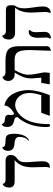

<svg xmlns="http://www.w3.org/2000/svg" viewBox="800 -1406 618 2259"><g transform="rotate(-90 1109.5 -276.0)"><path d="M331.1 -291Q331.1 -256.8 336.4 -188.5Q341.8 -120.1 341.8 -85Q341.8 1 273.9 1H263.2Q274.9 -17.6 274.9 -48.8Q274.9 -82 272.9 -133.5Q271 -185.1 271 -207Q271 -346.2 356 -413.1H107.9Q33.2 -413.1 33.2 -474.1Q33.2 -495.1 37.6 -511Q42 -526.9 48.1 -534.7Q54.2 -542.5 60.3 -547.4Q66.4 -552.2 70.8 -553.2L75.2 -554.2Q84 -520 124 -520H346.2Q416 -520 416 -458Q416 -435.5 407.2 -419.7Q398.4 -403.8 386 -394Q373.5 -384.3 361.1 -373Q348.6 -361.8 339.8 -341.3Q331.1 -320.8 331.1 -291Z M589.8 -243.2 584 -250Q628.9 -283.2 628.9 -360.8Q628.9 -385.3 607.9 -399.4Q586.9 -413.6 549.8 -415Q508.8 -417 486.8 -435.5Q464.8 -454.1 464.8 -486.8Q464.8 -505.4 469.2 -519.8Q473.6 -534.2 479.7 -541.3Q485.8 -548.3 491.9 -552.7Q498 -557.1 502.4 -558.1L506.8 -559.1Q508.8 -545.4 515.1 -537.1Q521.5 -528.8 533.4 -525.6Q545.4 -522.5 554 -521.7Q562.5 -521 578.1 -521Q614.3 -521 632.3 -512.2Q650.4 -503.4 658.2 -480.5Q666 -457.5 666 -411.1Q666 -392.1 663.1 -371.6Q660.2 -351.1 652.8 -325.4Q645.5 -299.8 629.2 -277.6Q612.8 -255.4 589.8 -243.2Z M998.5 -533.2Q1042 -525.9 1077.1 -499.3Q1112.3 -472.7 1134.3 -433.8Q1156.2 -395 1168 -348.4Q1179.7 -301.8 1179.7 -252Q1179.7 -221.7 1173.1 -182.9Q1166.5 -144 1160.6 -121.6Q1154.8 -99.1 1149.4 -83L1120.6 0H876.5L912.6 -100.1H1119.6Q1145.5 -181.2 1145.5 -241.2Q1145.5 -311 1105.5 -359.1Q1065.4 -407.2 1003.4 -407.2Q964.8 -407.2 921.6 -378.7Q878.4 -350.1 846.7 -301.8Q779.3 -202.1 779.3 -8.8Q779.3 -4.9 773.7 0Q768.1 4.9 761.7 4.9Q744.6 4.9 744.6 -42Q744.6 -144 774.9 -231.4Q805.2 -318.8 862.3 -380.9Q862.3 -399.9 851.6 -408Q840.8 -416 807.6 -422.9Q777.8 -429.2 761.7 -449.5Q745.6 -469.7 745.6 -497.1Q745.6 -514.6 749 -528.1Q752.4 -541.5 757.3 -548.3Q762.2 -555.2 767.3 -559.1Q772.5 -563 775.9 -564L779.3 -564.9Q782.7 -550.8 792.7 -542.2Q802.7 -533.7 811.5 -531.5Q820.3 -529.3 833.5 -527.8Q842.8 -526.9 848.9 -526.1Q855 -525.4 863.3 -522.5Q871.6 -519.5 876.5 -515.4Q881.3 -511.2 885 -503.4Q888.7 -495.6 888.7 -484.9Q888.7 -475.6 887.2 -467.3Q885.7 -459 885.7 -453.1Q885.7 -442.9 890.1 -432.6Q894.5 -422.4 901.4 -418Q992.2 -466.8 998.5 -533.2Z M1642.1 12.2 1650.9 -233.9Q1650.9 -335.4 1627.4 -374.3Q1604 -413.1 1539.1 -413.1H1414.1Q1359.9 -313.5 1359.9 -255.9Q1359.9 -209.5 1374 -142.1Q1388.2 -74.7 1388.2 -58.1L1381.8 0H1247.1L1264.2 -100.1H1325.2Q1324.2 -114.7 1322.3 -141.1Q1320.3 -167.5 1318.6 -187.7Q1316.9 -208 1316.9 -211.9Q1316.9 -271 1334.7 -316.2Q1352.5 -361.3 1385.7 -413.1H1364.3Q1329.6 -413.1 1308.3 -434.3Q1287.1 -455.6 1287.1 -486.8Q1287.1 -504.4 1292.2 -518.1Q1297.4 -531.7 1304.4 -538.8Q1311.5 -545.9 1318.6 -550.3Q1325.7 -554.7 1330.6 -555.7L1335.9 -557.1Q1345.2 -521 1385.3 -521H1511.2Q1548.8 -521 1575.7 -517.8Q1602.5 -514.6 1624 -506.8Q1645.5 -499 1658.7 -486.3Q1671.9 -473.6 1680.7 -453.4Q1689.5 -433.1 1692.9 -407Q1696.3 -380.9 1696.3 -344.2V-33.2Q1696.3 -21.5 1690.7 -12.5Q1685.1 -3.4 1677.2 1Q1669.4 5.4 1661.6 8.3Q1653.8 11.2 1647.9 11.7Z M2141.6 -295.9Q2141.6 -262.7 2152.6 -190.4Q2163.6 -118.2 2163.6 -85Q2163.6 2 2094.7 12.2L2086.9 2Q2098.6 -19.5 2098.6 -48.8Q2098.6 -69.8 2095.2 -136Q2091.8 -202.1 2091.8 -223.1Q2091.8 -340.8 2148.9 -408.2H1853.5Q1816.9 -408.2 1795.9 -428Q1774.9 -447.8 1774.9 -479Q1774.9 -500 1779.5 -515.9Q1784.2 -531.7 1790.8 -539.8Q1797.4 -547.9 1804.2 -552.7Q1810.1 -557.6 1814.9 -558.6L1819.8 -560.1Q1823.7 -542 1837.2 -529.1Q1850.6 -516.1 1868.7 -516.1H2114.7Q2152.3 -516.1 2165 -502.4Q2177.7 -488.8 2177.7 -458V-434.1Q2177.7 -421.4 2172.1 -409.4Q2166.5 -397.5 2159.7 -387.7Q2152.8 -377.9 2147.2 -354Q2141.6 -330.1 2141.6 -295.9ZM1860.8 -159.2Q1860.8 -149.4 1862.8 -108.4Q1864.7 -67.4 1864.7 -58.1Q1864.7 -27.8 1845.9 -8.3Q1827.1 11.2 1791.5 13.2L1784.7 2Q1797.9 -12.7 1797.9 -41Q1797.9 -49.8 1796.4 -89.1Q1794.9 -128.4 1794.9 -138.2Q1794.9 -190.4 1813.2 -219.2Q1831.5 -248 1867.7 -248Q1878.4 -248 1884.8 -244.1V-231Q1860.8 -216.3 1860.8 -159.2Z"/></g></svg>

Font: Linux Biolinum
Style: Regular
Weight: 400
Designer: Philipp H. Poll
Foundry: Philipp H. Poll
Version: Version 0.6.4